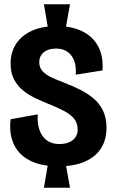

<svg xmlns="http://www.w3.org/2000/svg" viewBox="-20 -781 543 905"><path d="M207 -643 187 -761H310L289 -643ZM187 104 207 -13H289L310 104ZM255 3Q193 3 147.5 -13Q102 -29 74 -58.5Q46 -88 35 -129Q24 -170 30 -219L158 -242Q155 -200 166 -168.5Q177 -137 200.5 -119.5Q224 -102 260 -102Q285 -102 304.5 -110Q324 -118 335 -133Q346 -148 346 -170Q346 -202 328.5 -222.5Q311 -243 282 -258Q253 -273 219 -287Q184 -301 150.5 -316.5Q117 -332 90 -353.5Q63 -375 46.5 -406Q30 -437 30 -481Q30 -535 56 -574.5Q82 -614 130.5 -636Q179 -658 247 -658Q319 -658 369 -633Q419 -608 443.5 -561Q468 -514 463 -449L337 -429Q339 -455 334.5 -477.5Q330 -500 318 -517Q306 -534 287.5 -543Q269 -552 244 -552Q219 -552 201.5 -544Q184 -536 174.5 -521.5Q165 -507 165 -488Q165 -462 181 -445Q197 -428 224 -415.5Q251 -403 283 -391Q319 -377 354 -360Q389 -343 418 -319.5Q447 -296 464.5 -261.5Q482 -227 482 -178Q482 -123 456.5 -82.5Q431 -42 380.5 -19.5Q330 3 255 3Z"/></svg>

Font: Bricolage Grotesque 72pt SemiCondensed
Style: Bold
Weight: 700
Width: 4
Designer: Mathieu Triay
Foundry: Atelier Triay
Version: Version 1.001;gftools[0.9.33.dev8+g029e19f]